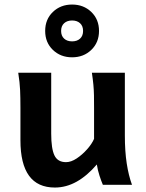

<svg xmlns="http://www.w3.org/2000/svg" viewBox="-20 -821 648 853"><path d="M566.4 0H437Q430.2 -15.6 422.1 -40.3Q414.1 -64.9 410.2 -90.3Q367.2 -40 320.6 -13.9Q273.9 12.2 223.6 12.2Q70.8 12.2 70.8 -197.8Q70.8 -201.2 70.8 -222.2Q70.8 -243.2 70.8 -269.8Q70.8 -296.4 70.8 -317.4Q70.8 -338.4 70.8 -341.8Q70.8 -388.2 69.3 -421.1Q67.9 -454.1 61 -498H207.5V-227.1Q207.5 -160.6 221.9 -130.6Q236.3 -100.6 273.4 -100.6Q295.9 -100.6 320.8 -117.2Q345.7 -133.8 366.9 -157.7Q388.2 -181.6 397.9 -204.1V-341.8Q397.9 -374 397.5 -397.9Q397 -421.9 394.8 -445.1Q392.6 -468.3 388.2 -498H534.7V-219.7Q534.7 -148.9 543 -95Q551.3 -41 566.4 0ZM349.1 -683.6Q349.1 -705.6 335.7 -717.8Q322.3 -730 300.3 -730Q278.3 -730 264.9 -717.8Q251.5 -705.6 251.5 -683.6Q251.5 -661.6 264.9 -649.4Q278.3 -637.2 300.3 -637.2Q322.3 -637.2 335.7 -649.4Q349.1 -661.6 349.1 -683.6ZM180.7 -683.6Q180.7 -734.9 214.8 -767.8Q249 -800.8 300.3 -800.8Q351.6 -800.8 385.7 -767.8Q419.9 -734.9 419.9 -683.6Q419.9 -632.3 385.7 -599.4Q351.6 -566.4 300.3 -566.4Q249 -566.4 214.8 -599.4Q180.7 -632.3 180.7 -683.6Z"/></svg>

Font: Andika
Style: Bold
Weight: 700
Designer: Victor Gaultney, Annie Olsen, Julie Remington, Don Collingsworth, Eric Hays, Becca Hirsbrunner
Foundry: SIL International
Version: Version 6.101